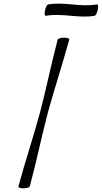

<svg xmlns="http://www.w3.org/2000/svg" viewBox="-20 -1015 554 1045"><path d="M229 -929C321 -945 403 -914 495 -929C501 -930 509 -945 512 -962C516 -979 514 -992 508 -991C416 -975 334 -1006 242 -991C236 -990 228 -975 225 -958C221 -941 223 -928 229 -929ZM294 -800C259 -667 232 -533 197 -400C161 -267 116 -133 80 0C78 5 90 10 107 10C125 10 140 5 142 0C178 -133 205 -267 240 -400C276 -533 321 -667 357 -800C359 -805 347 -810 329 -810C312 -810 296 -805 294 -800Z"/></svg>

Font: Nupuram ExtraLight Oblique
Style: Regular
Weight: 200
Designer: Santhosh Thottingal (santhosh.thottingal@gmail.com)
Foundry: SMC
Version: Version 1.000